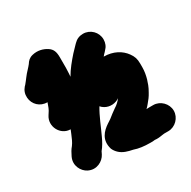

<svg xmlns="http://www.w3.org/2000/svg" viewBox="-212 -997 1414 1419"><g transform="rotate(-30 495.5 -287.5)"><path d="M941 94.5C941 34.6 889.7 -17 830 -17H793C786.3 -17 779.3 -16.7 772 -16C780.7 -24 789 -33 797 -43C816.8 -66.4 832.2 -84.9 847 -113L861 -139C869.7 -157.3 875 -170.4 880 -188L885 -202C893.2 -230.7 900 -264.1 900 -300V-330C900 -372 891.4 -395.3 870 -425C834.8 -474.2 773.4 -510 692 -510C696.7 -514.7 701 -519.7 705 -525L714 -534L722 -543C744 -564.3 755 -590.5 755 -621.5C755 -683 705 -733 643.5 -733C612.5 -733 586.3 -722 565 -700L556 -691C538.6 -673.6 525.2 -659.7 509 -642C471.2 -598.9 434.5 -555.6 405 -504L407 -530C408.3 -548.7 409 -564.7 409 -578V-667C409 -713.7 399.2 -741.2 367.5 -762C336.1 -782.5 291.9 -796.2 243 -784C214.1 -776.8 198.7 -760.9 185 -739C178.2 -730.5 166.4 -716.4 158 -708C129.4 -679.4 110.9 -649.2 85 -619L77 -611C57 -588.3 48 -561.5 50 -530.5C53.8 -472 101.3 -424.6 164 -426C154.9 -398.7 145 -371 130 -351L123 -340C73.4 -266.5 127.4 -167 212 -167L198 -133C185.8 -104 175 -77.6 158 -55C140.6 -35.1 130.7 -15.3 118 10C86.7 74.1 123.1 137.1 168 159.5C232 191.5 295 154.9 318 110L328 90V89C351.3 61 368.9 29.7 385 -6C416.9 -73.9 443.2 -145 481 -208C489 -198.7 498.3 -191 509 -185C547.7 -162.9 595.9 -167 630 -191C615.6 -171.8 594.3 -151.2 573 -139C549.4 -122.1 527.1 -106.2 504 -87L483 -73C479.7 -70.3 476 -68 472 -66C421.4 -32.2 371 18.6 398 106C405.3 122.7 416.2 137.5 430.5 150.5C458.9 176.3 495.4 186.5 538 195C575 208.2 620.8 214 671 214C686.3 214.7 699.7 214 711 212H712C715.3 212 719.7 212.3 725 213C745.9 213.9 761.3 210.5 779 208L795 206H830C889.7 206 941 154.4 941 94.5Z"/></g></svg>

Font: Smoothie
Style: Blk
Weight: 900
Foundry: Cannot Into Space Fonts
Version: Version 0.8